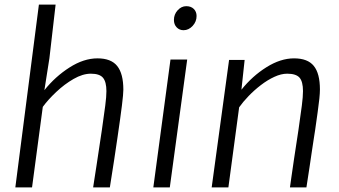

<svg xmlns="http://www.w3.org/2000/svg" viewBox="-20 -819 1483 839"><path d="M120 0H47L150 -799H223L196 -565L174 -425Q221.5 -484.5 283.8 -524.2Q346 -564 406 -564Q465.5 -564 492.2 -530.5Q519 -497 519 -427Q519 -418 517.5 -401Q516 -384 512.8 -358.2Q509.5 -332.5 504.8 -297.8Q500 -263 493.5 -218.8Q487 -174.5 478.8 -120Q470.5 -65.5 460 0H387Q388 -6.5 392 -32.8Q396 -59 401.5 -94Q407 -129 412 -163.5Q417 -198 420.8 -222.2Q424.5 -246.5 425 -250Q435 -320 440 -358.2Q445 -396.5 445 -421Q445 -461 430.2 -479Q415.5 -497 377 -497Q341.5 -497 301.5 -474Q261.5 -451 225.8 -417.2Q190 -383.5 167 -352Z M722 0H650L725 -559H798ZM782 -687Q764 -687 752 -699.5Q740 -712 740 -732Q740 -756 756.2 -774Q772.5 -792 794 -792Q814.5 -792 826.8 -780Q839 -768 839 -749Q839 -724.5 821.8 -705.8Q804.5 -687 782 -687Z M978 0H905L981 -557H1049L1035 -427Q1082.5 -486.5 1144.2 -525.2Q1206 -564 1265 -564Q1324.5 -564 1351.2 -531Q1378 -498 1378 -428Q1378 -412 1375.5 -387.8Q1373 -363.5 1368.2 -329.5Q1363.5 -295.5 1357 -250Q1355.5 -240.5 1353.5 -228Q1351.5 -215.5 1348.8 -197.2Q1346 -179 1342 -152.2Q1338 -125.5 1332.5 -88Q1327 -50.5 1319 0H1247Q1249.5 -17.5 1253.5 -46.2Q1257.5 -75 1264.8 -123.8Q1272 -172.5 1284 -250Q1294 -319 1299 -357.8Q1304 -396.5 1304 -421Q1304 -462.5 1288.8 -479.8Q1273.5 -497 1235 -497Q1208.5 -497 1178.8 -483.2Q1149 -469.5 1120 -447.2Q1091 -425 1066.2 -399.2Q1041.5 -373.5 1025 -350Z"/></svg>

Font: Merriweather Sans Variable Regular
Style: Italic
Weight: 300
Italic angle: -8°
Designer: Eben Sorkin
Foundry: Eben Sorkin
Version: Version 2.001